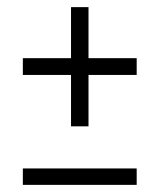

<svg xmlns="http://www.w3.org/2000/svg" viewBox="-20 -518 447 538"><path d="M179 -164V-308H44V-355H179V-498H228V-355H363V-308H228V-164ZM44 0V-46H363V0Z"/></svg>

Font: Alumni Sans
Style: Regular
Weight: 400
Designer: Robert E. Leuschke
Foundry: Robert E. Leuschke
Version: Version 1.018